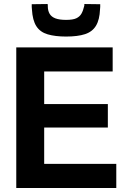

<svg xmlns="http://www.w3.org/2000/svg" viewBox="-20 -936 623 956"><path d="M61 0V-700H541V-580H200V-418H517V-301H200V-120H559V0ZM309 -754Q255 -754 217.5 -765Q180 -776 161 -805.5Q142 -835 139 -889Q138 -895 138 -901.5Q138 -908 138 -915L217 -916Q218 -913 218 -910Q218 -907 218 -905Q218 -883 227 -867.5Q236 -852 256 -844.5Q276 -837 309 -837Q343 -837 360 -845Q377 -853 385.5 -868Q394 -883 399 -905Q400 -907 400 -910Q400 -913 400 -916L479 -915Q479 -908 479 -901.5Q479 -895 478 -889Q476 -838 458 -808Q440 -778 403.5 -766Q367 -754 309 -754Z"/></svg>

Font: Georama ExtraCondensed Thin SemiBold
Style: Regular
Weight: 600
Version: Version 1.001